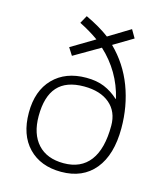

<svg xmlns="http://www.w3.org/2000/svg" viewBox="-114 -846 802 941"><g transform="rotate(15 286.5 -375.0)"><path d="M515.1 -272.9Q515.1 -138.2 454.6 -64.2Q394 9.8 284.2 9.8Q179.7 9.8 118.4 -53.7Q57.1 -117.2 57.1 -230Q57.1 -341.3 118.9 -404.5Q180.7 -467.8 286.1 -467.8Q338.9 -467.8 377.7 -451.7Q416.5 -435.5 450.2 -404.8L452.1 -405.8Q420.9 -537.6 320.8 -629.9L189 -553.2L165 -590.8L284.2 -662.1Q242.2 -692.4 187 -720.2L209 -759.8Q280.8 -726.1 330.1 -689L439.9 -755.9L463.9 -714.8L365.2 -655.8Q440.4 -582 477.8 -483.4Q515.1 -384.8 515.1 -272.9ZM463.9 -272Q463.9 -343.3 416.5 -383.5Q369.1 -423.8 286.1 -423.8Q195.8 -423.8 151.9 -374.8Q107.9 -325.7 107.9 -226.1Q107.9 -135.3 154.1 -84.7Q200.2 -34.2 285.2 -34.2Q372.6 -34.2 418.2 -94.2Q463.9 -154.3 463.9 -272Z"/></g></svg>

Font: Zoram GWeb Light
Style: Regular
Weight: 300
Foundry: Ascender Corporation
Version: Version 1.000